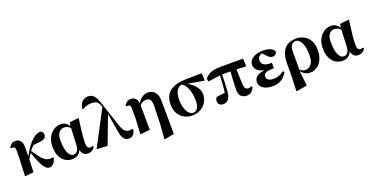

<svg xmlns="http://www.w3.org/2000/svg" viewBox="-30 -1812 5852 3016"><g transform="rotate(-20 2896.0 -303.5)"><path d="M598.1 -116.2 607.9 -102.1Q591.3 -40.5 560.5 -11.7Q529.8 17.1 499 17.1Q456.5 17.1 422.9 -21.2Q389.2 -59.6 358.2 -130.9Q327.1 -202.1 293 -300.8Q277.8 -278.3 265.6 -257.1Q253.4 -235.8 238.8 -209Q238.3 -186.5 237.1 -153.6Q235.8 -120.6 234.6 -87.6Q233.4 -54.7 232.4 -30.3Q231.4 -5.9 231 0L94.2 15.1L85 8.8L97.2 -252.9L99.1 -405.8Q99.1 -448.2 88.4 -461.7Q77.6 -475.1 53.2 -475.1Q49.8 -475.1 38.8 -474.9Q27.8 -474.6 24.9 -474.1L20 -487.8Q36.6 -516.6 63.2 -537.8Q89.8 -559.1 127.9 -559.1Q176.8 -559.1 209 -526.6Q241.2 -494.1 241.2 -419.9Q241.2 -414.6 241 -396Q240.7 -377.4 240.7 -352.8Q240.7 -328.1 240.5 -303.5Q240.2 -278.8 240.2 -261.2Q275.4 -331.5 322 -396.5Q368.7 -461.4 415 -501Q452.6 -533.2 482.2 -545.9Q511.7 -558.6 546.9 -563Q566.4 -557.6 580.8 -542.7Q595.2 -527.8 595.2 -497.1Q595.2 -455.6 566.4 -436.5Q537.6 -417.5 485.8 -412.1L377 -400.9Q360.4 -384.3 343.8 -366.2Q327.1 -348.1 310.1 -327.1Q358.9 -255.9 395.8 -207.5Q432.6 -159.2 468.8 -134.5Q504.9 -109.9 551.8 -109.9Q568.4 -109.9 579.8 -111.8Q591.3 -113.8 598.1 -116.2Z M1010.7 -164.1 1023.9 -448.2Q983.4 -496.1 919.9 -496.1Q869.6 -496.1 834.7 -455.6Q799.8 -415 799.8 -325.2Q799.8 -181.6 834.2 -111.8Q868.7 -42 918.9 -42Q958.5 -42 982.9 -73.7Q1007.3 -105.5 1010.7 -164.1ZM1243.7 -70.8 1256.8 -51.8Q1244.1 -25.9 1214.1 -4.4Q1184.1 17.1 1132.8 17.1Q1093.8 17.1 1066.4 -9Q1039.1 -35.2 1027.8 -83Q1011.2 -36.6 972.4 -9.8Q933.6 17.1 876 17.1Q812 17.1 760.3 -16.4Q708.5 -49.8 678.2 -114.5Q647.9 -179.2 647.9 -272.9Q647.9 -343.3 668.7 -397.5Q689.5 -451.7 724.1 -488.5Q758.8 -525.4 801 -544.2Q843.3 -563 885.7 -563Q935.5 -563 969.2 -540.8Q1002.9 -518.6 1026.9 -481.9L1035.6 -542L1179.7 -559.1L1189 -551.8Q1168.5 -408.2 1158.7 -312.3Q1148.9 -216.3 1148.9 -151.9Q1148.9 -99.6 1163.8 -80.3Q1178.7 -61 1201.7 -61Q1216.3 -61 1225.8 -63.7Q1235.4 -66.4 1243.7 -70.8Z M1923.8 -109.9 1934.1 -92.8Q1924.8 -41 1895.5 -12Q1866.2 17.1 1822.8 17.1Q1794.9 17.1 1770 3.7Q1745.1 -9.8 1726.1 -45.2Q1707 -80.6 1696.8 -146L1644 -457L1466.8 9.8L1295.9 1L1290 -6.8L1599.1 -592.8L1588.9 -621.1Q1570.8 -672.9 1537.6 -690.4Q1504.4 -708 1452.1 -708Q1404.8 -708 1367.4 -694.8Q1330.1 -681.6 1303.7 -663.1L1293 -674.8Q1301.3 -749 1342.8 -788.1Q1384.3 -827.1 1441.9 -827.1Q1496.6 -827.1 1533.9 -790.3Q1571.3 -753.4 1599.1 -668L1744.1 -232.9Q1768.6 -158.2 1800.5 -129.6Q1832.5 -101.1 1873 -101.1Q1884.3 -101.1 1899.2 -103.3Q1914.1 -105.5 1923.8 -109.9Z M2504.9 -356.9 2508.8 189 2349.6 220.2 2341.8 213.9 2360.8 -36.1 2368.7 -334Q2369.6 -387.2 2358.6 -415.5Q2347.7 -443.8 2326.9 -454.3Q2306.2 -464.8 2278.8 -464.8Q2253.4 -464.8 2224.1 -452.4Q2194.8 -439.9 2171.9 -412.1L2175.8 0L2022 15.1L2013.7 8.8L2026.9 -238.8L2027.8 -405.8Q2027.8 -447.3 2016.4 -461.2Q2004.9 -475.1 1981 -475.1Q1978.5 -475.1 1967.5 -474.9Q1956.5 -474.6 1953.6 -474.1L1948.7 -486.8Q1963.9 -516.1 1991.2 -537.6Q2018.6 -559.1 2057.6 -559.1Q2103.5 -559.1 2134 -532.5Q2164.6 -505.9 2170.9 -441.9Q2203.6 -505.9 2252.4 -534.4Q2301.3 -563 2347.7 -563Q2383.3 -563 2419.4 -545.7Q2455.6 -528.3 2480 -483.6Q2504.4 -439 2504.9 -356.9Z M2906.7 -19Q2958.5 -19 2985.6 -63.2Q3012.7 -107.4 3012.7 -184.1Q3012.7 -232.9 3004.4 -283.7Q2996.1 -334.5 2980 -378.9Q2963.9 -423.3 2940.2 -454.8Q2916.5 -486.3 2885.7 -497.1Q2825.7 -483.4 2798.1 -428.2Q2770.5 -373 2770.5 -292Q2770.5 -204.1 2790.5 -143.1Q2810.5 -82 2841.8 -50.5Q2873 -19 2906.7 -19ZM3252.4 -431.2 2973.6 -479Q3020 -455.6 3061.5 -419.4Q3103 -383.3 3128.9 -337.4Q3154.8 -291.5 3154.8 -238.8Q3154.8 -170.4 3120.4 -112.1Q3085.9 -53.7 3024.7 -18.3Q2963.4 17.1 2882.3 17.1Q2808.6 17.1 2748.8 -16.1Q2689 -49.3 2653.8 -111.8Q2618.7 -174.3 2618.7 -263.2Q2618.7 -352.5 2654.8 -416Q2690.9 -479.5 2770.3 -514.4Q2849.6 -549.3 2978.5 -553.2L3246.6 -557.1Z M3780.3 -426.8 3788.6 -180.2Q3790.5 -128.4 3808.3 -106.2Q3826.2 -84 3853.5 -84Q3873 -84 3885.5 -87.2Q3897.9 -90.3 3911.6 -97.2L3922.4 -83Q3884.3 17.1 3793.5 17.1Q3738.8 17.1 3702.1 -15.6Q3665.5 -48.3 3665.5 -122.1Q3665.5 -154.3 3667.7 -208Q3669.9 -261.7 3673.3 -320.8Q3676.8 -379.9 3680.2 -429.2H3540.5Q3539.6 -365.2 3537.4 -293.2Q3535.2 -221.2 3530.3 -164.1Q3524.4 -74.2 3493.4 -29.1Q3462.4 16.1 3401.4 16.1Q3365.2 16.1 3340.8 -4.2Q3316.4 -24.4 3316.4 -61Q3316.4 -101.6 3340.3 -127Q3344.2 -127.4 3370.1 -130.6Q3396 -133.8 3427.7 -137.7Q3459.5 -141.6 3481.4 -144Q3491.2 -212.4 3496.3 -288.1Q3501.5 -363.8 3504.4 -426.8L3302.2 -398.9L3291.5 -450.2Q3335.4 -501 3394.5 -525.9Q3453.6 -550.8 3552.2 -550.8H3935.5L3941.4 -419.9Z M4453.1 -151.9 4473.1 -127Q4450.7 -89.4 4419.7 -56.6Q4388.7 -23.9 4341.3 -3.4Q4293.9 17.1 4221.2 17.1Q4165 17.1 4117.7 0Q4070.3 -17.1 4041.3 -49.1Q4012.2 -81.1 4012.2 -126Q4012.2 -182.1 4053.5 -216.8Q4094.7 -251.5 4192.4 -265.1Q4133.3 -275.4 4098.6 -298.1Q4064 -320.8 4049.1 -349.6Q4034.2 -378.4 4034.2 -407.2Q4034.2 -453.6 4064.2 -488.8Q4094.2 -523.9 4147.7 -543.5Q4201.2 -563 4272.5 -563Q4309.1 -563 4346.7 -555.4Q4384.3 -547.9 4413.6 -530.5Q4442.9 -513.2 4454.1 -482.9Q4455.6 -456.5 4435.5 -438.2Q4415.5 -419.9 4383.3 -419.9Q4360.8 -419.9 4340.6 -431.6Q4320.3 -443.4 4299.3 -465.8L4242.2 -526.9Q4211.4 -519.5 4189.5 -496.6Q4167.5 -473.6 4167.5 -436Q4167.5 -382.8 4206.8 -358.4Q4246.1 -334 4308.1 -334Q4314.9 -334 4322.8 -334.7Q4330.6 -335.4 4338.4 -335.9V-240.2Q4330.1 -240.7 4322.5 -241.5Q4314.9 -242.2 4307.1 -242.2Q4231 -242.2 4198 -221.9Q4165 -201.7 4165 -167Q4165 -127.4 4195.1 -107.7Q4225.1 -87.9 4279.3 -87.9Q4331.5 -87.9 4373.3 -104.2Q4415 -120.6 4453.1 -151.9Z M4707.5 -399.9Q4707.5 -398.9 4707.5 -370.8Q4707.5 -342.8 4707.5 -300.5Q4707.5 -258.3 4707.3 -214.1Q4707 -169.9 4706.8 -135Q4706.5 -100.1 4706.5 -87.9Q4743.7 -47.9 4796.4 -47.9Q4855 -47.9 4894.8 -94.5Q4934.6 -141.1 4934.6 -249Q4934.6 -345.2 4915.5 -406.7Q4896.5 -468.3 4867.2 -498Q4837.9 -527.8 4806.6 -527.8Q4759.3 -527.8 4734.1 -493.7Q4709 -459.5 4707.5 -399.9ZM4557.6 -44.9V-234.9Q4557.6 -353 4590.6 -425.3Q4623.5 -497.6 4683.6 -530.3Q4743.7 -563 4824.2 -563Q4891.6 -563 4950.9 -532.7Q5010.3 -502.4 5047.4 -438.5Q5084.5 -374.5 5084.5 -273.9Q5084.5 -182.6 5052.7 -117.4Q5021 -52.2 4969 -17.6Q4917 17.1 4855.5 17.1Q4805.2 17.1 4767.1 -5.1Q4729 -27.3 4703.6 -64L4731.4 188L4556.6 219.2L4548.3 212.9Z M5529.3 -164.1 5542.5 -448.2Q5502 -496.1 5438.5 -496.1Q5388.2 -496.1 5353.3 -455.6Q5318.4 -415 5318.4 -325.2Q5318.4 -181.6 5352.8 -111.8Q5387.2 -42 5437.5 -42Q5477.1 -42 5501.5 -73.7Q5525.9 -105.5 5529.3 -164.1ZM5762.2 -70.8 5775.4 -51.8Q5762.7 -25.9 5732.7 -4.4Q5702.6 17.1 5651.4 17.1Q5612.3 17.1 5585 -9Q5557.6 -35.2 5546.4 -83Q5529.8 -36.6 5491 -9.8Q5452.1 17.1 5394.5 17.1Q5330.6 17.1 5278.8 -16.4Q5227.1 -49.8 5196.8 -114.5Q5166.5 -179.2 5166.5 -272.9Q5166.5 -343.3 5187.3 -397.5Q5208 -451.7 5242.7 -488.5Q5277.3 -525.4 5319.6 -544.2Q5361.8 -563 5404.3 -563Q5454.1 -563 5487.8 -540.8Q5521.5 -518.6 5545.4 -481.9L5554.2 -542L5698.2 -559.1L5707.5 -551.8Q5687 -408.2 5677.2 -312.3Q5667.5 -216.3 5667.5 -151.9Q5667.5 -99.6 5682.4 -80.3Q5697.3 -61 5720.2 -61Q5734.9 -61 5744.4 -63.7Q5753.9 -66.4 5762.2 -70.8Z"/></g></svg>

Font: Source Han Serif JP Heavy
Style: Regular
Weight: 900
Designer: Ryoko NISHIZUKA  (kana & ideographs); Frank Grießhammer (Latin, Greek & Cyrillic); Wenlong ZHANG  (bopomofo); Sandoll Co
Foundry: Adobe Systems Incorporated
Version: Version 1.001;PS 1.001;hotconv 16.6.54;makeotf.lib2.5.65590